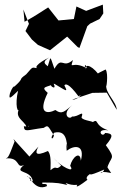

<svg xmlns="http://www.w3.org/2000/svg" viewBox="-20 -805 527 829"><path d="M244 -90C218 -65 228 -96 198 -70C200 -119 198 -139 187 -153C129 -127 132 -147 146 -172L107 -129L38 -205L43 -194C14 -117 14 -126 5 -121C70 -127 48 -74 84 -93C35 -52 113 -76 122 -22C88 -31 140 -26 96 -43C108 -49 128 22 182 -1C187 -19 156 -3 163 -17C233 -17 240 -13 271 -6C251 -27 274 -2 314 -7C314 -7 295 19 358 -29C364 -25 341 -34 366 -52C378 -59 348 -37 430 -73C420 -43 390 -73 460 -58C423 -111 448 -91 441 -73C456 -134 485 -112 437 -178C471 -218 468 -229 434 -231C421 -206 391 -252 448 -242C380 -265 411 -298 376 -275C398 -281 336 -283 332 -298C344 -334 319 -299 291 -302C280 -285 243 -311 292 -351C260 -326 249 -308 219 -330C186 -313 141 -312 186 -404C153 -433 180 -426 219 -445C170 -446 234 -404 210 -446C265 -414 276 -402 258 -436C262 -444 276 -447 319 -389C342 -405 314 -372 292 -375L379 -404L441 -405L484 -331C483 -366 433 -404 439 -439C437 -412 450 -486 436 -505C398 -487 380 -475 405 -485C370 -529 341 -531 349 -497C342 -535 351 -527 355 -510C291 -546 281 -499 295 -546C250 -506 248 -566 215 -508C191 -574 204 -564 179 -499C218 -523 137 -524 193 -557C144 -534 113 -504 161 -510C110 -509 131 -527 93 -484C53 -455 91 -475 41 -430C48 -421 42 -453 23 -402C16 -372 26 -382 58 -413C44 -355 55 -304 68 -342C29 -292 108 -278 92 -245C104 -276 120 -253 83 -260C85 -232 97 -244 169 -253C188 -266 186 -263 213 -220C207 -197 193 -208 214 -232C267 -245 268 -194 271 -162C265 -213 267 -158 268 -154C300 -179 348 -182 329 -111C327 -155 292 -127 283 -89C307 -54 243 -85 210 -124ZM244 -681 237 -711 188 -773C156 -752 123 -731 86 -711L81 -764L105 -702L90 -671L118 -634L144 -611L196 -588L270 -647L315 -602L323 -598L357 -692L369 -703L410 -723L426 -747L424 -785C400 -776 375 -767 352 -758L310 -777L299 -723L226 -716Z"/></svg>

Font: Asimov Aggro
Style: Condensed
Weight: 500
Designer: Google
Version: Version 2.000980; 2014